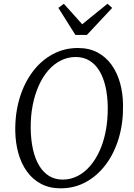

<svg xmlns="http://www.w3.org/2000/svg" viewBox="-20 -1014 726 1044"><path d="M310 10Q249.5 10 203.8 -14Q158 -38 127 -80.8Q96 -123.5 80 -180.2Q64 -237 63 -302.5Q62 -399.5 87 -481.5Q112 -563.5 158 -624.5Q204 -685.5 266.8 -719.2Q329.5 -753 403.5 -753Q465 -753 510.8 -728.5Q556.5 -704 587 -661Q617.5 -618 633 -562Q648.5 -506 649 -442.5Q650.5 -346.5 626.2 -264.2Q602 -182 556.2 -120.5Q510.5 -59 447.8 -24.5Q385 10 310 10ZM321 -37.5Q363.5 -37.5 401.2 -56.5Q439 -75.5 469.5 -110.8Q500 -146 522 -194.8Q544 -243.5 555.2 -303.2Q566.5 -363 566 -431Q565 -492 553.8 -542Q542.5 -592 520.8 -628.2Q499 -664.5 466.8 -684.2Q434.5 -704 391.5 -704Q349 -704 311.2 -685.2Q273.5 -666.5 243 -631.8Q212.5 -597 190.8 -548.5Q169 -500 157.5 -440.5Q146 -381 147 -313Q148 -251.5 159.5 -200.8Q171 -150 193 -113.5Q215 -77 247 -57.2Q279 -37.5 321 -37.5ZM390 -824 297.5 -971 327 -993.5Q352 -966 377 -938Q402 -910 427 -882Q461 -910 495.5 -937.8Q530 -965.5 564.5 -993.5L590 -971L452.5 -824Z"/></svg>

Font: Merriweather 20pt Light
Style: Italic
Weight: 300
Italic angle: -7.8°
Version: Version 2.101